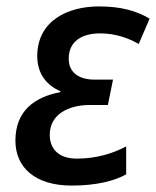

<svg xmlns="http://www.w3.org/2000/svg" viewBox="-20 -568 486 598"><path d="M203 10C278 10 336 -4 373 -25V-112C331 -90 281 -74 219 -74C162 -74 135 -105 135 -148C135 -212 193 -241 260 -241H316L332 -320H275C221 -320 194 -346 194 -385C194 -441 237 -464 292 -464C340 -464 381 -449 412 -431L446 -510C403 -535 356 -548 288 -548C192 -548 96 -504 96 -393C96 -336 128 -301 168 -284V-281C88 -266 28 -223 28 -130C28 -46 90 10 203 10Z"/></svg>

Font: Noto Sans Medium
Style: Italic
Weight: 500
Italic angle: -12°
Designer: Monotype Design Team
Foundry: Monotype Imaging Inc.
Version: Version 2.013